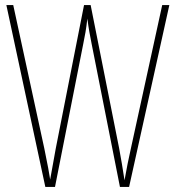

<svg xmlns="http://www.w3.org/2000/svg" viewBox="-20 -734 690 754"><path d="M645 -714H617L494 -151C485 -111 477 -72 469 -26C461 -77 457 -103 448 -151L336 -714H310L199 -151C196 -134 185 -75 177 -29C174 -49 167 -89 154 -151L32 -714H5L158 0H196L307 -562C314 -597 318 -616 323 -661C329 -616 333 -597 340 -561L451 0H487Z"/></svg>

Font: Noto Sans Bengali ExtraCondensed Thin
Style: Regular
Weight: 100
Width: 2
Designer: Joana Ranito - Universal Thirst; Jelle Bosma - Monotype Design Team
Foundry: Universal Thirst ehf.
Version: Version 3.000